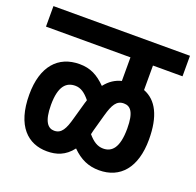

<svg xmlns="http://www.w3.org/2000/svg" viewBox="-108 -736 835 818"><g transform="rotate(20 309.5 -326.5)"><path d="M0 -529H383V-422C355 -415 331 -400 310 -373C273 -410 239 -428 190 -428C93 -428 32 -361 32 -233C32 -90 99 -31 185 -31C227 -31 266 -43 298 -85C335 -48 373 -31 421 -31C517 -31 577 -99 577 -227C577 -332 545 -395 485 -418V-529H619V-622H0ZM341 -181 363 -260C377 -309 391 -335 424 -335C454 -335 474 -314 474 -239C474 -151 445 -124 406 -124C380 -124 359 -138 337 -164C338 -170 340 -175 341 -181ZM134 -223C134 -309 164 -335 204 -335C229 -335 249 -321 271 -294C270 -290 269 -286 267 -281L245 -203C231 -151 217 -124 184 -124C157 -124 134 -146 134 -223Z"/></g></svg>

Font: Noto Sans Devanagari ExtraCondensed SemiBold
Style: Regular
Weight: 600
Width: 2
Designer: Jelle Bosma - Monotype Design Team
Foundry: Monotype Imaging Inc.
Version: Version 2.004